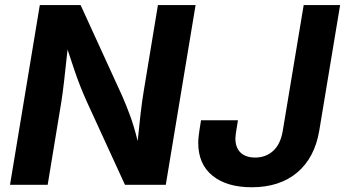

<svg xmlns="http://www.w3.org/2000/svg" viewBox="-20 -748 1396 777"><path d="M20.5 0 141.1 -727.5H306.2L474.6 -359.4Q489.7 -325.2 506.1 -281Q522.5 -236.8 537.1 -177.2Q542.5 -231.4 548.8 -286.4Q555.2 -341.3 561.5 -378.4L619.1 -727.5H771.5L650.9 0H485.8L332.5 -334Q317.9 -366.2 305.7 -397Q293.5 -427.7 281.2 -463.9Q269 -500 253.4 -547.4Q246.1 -478 239.7 -422.6Q233.4 -367.2 228 -334.5L172.9 0ZM998.5 9.8Q897.9 9.8 840.1 -36.9Q782.2 -83.5 782.2 -170.4Q782.2 -182.1 784.2 -199.2Q786.1 -216.3 793.5 -261.2H942.9Q936 -220.2 934.3 -207.5Q932.6 -194.8 932.6 -188.5Q932.6 -149.9 953.9 -130.1Q975.1 -110.4 1012.7 -110.4Q1055.2 -110.4 1085 -137Q1114.7 -163.6 1124 -216.8L1209 -727.5H1356.4L1272 -219.2Q1253.4 -109.4 1182.6 -49.8Q1111.8 9.8 998.5 9.8Z"/></svg>

Font: Inter
Style: Bold Italic
Weight: 700
Italic angle: -9.39999°
Designer: Rasmus Andersson
Foundry: rsms
Version: Version 4.001;git-9221beed3